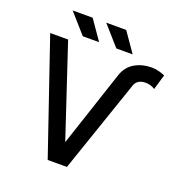

<svg xmlns="http://www.w3.org/2000/svg" viewBox="-156 -1025 1077 1155"><g transform="rotate(20 382.5 -448.0)"><path d="M605 -595.7 400.9 0H277.8L30.8 -722.7H145.5L340.3 -136.7L502 -624.5Q521.5 -682.1 569.3 -709.5Q617.2 -736.8 675.8 -736.8Q700.7 -736.8 723.4 -730.7Q746.1 -724.6 762.2 -717.3L733.4 -620.1Q723.6 -627.4 707.5 -632.8Q691.4 -638.2 675.8 -638.2Q619.6 -638.2 605 -595.7ZM221.7 -771.5 111.3 -896.5H239.3L326.2 -771.5ZM436.5 -771.5 326.2 -896.5H454.1L541 -771.5Z"/></g></svg>

Font: Giphurs Medium
Style: Regular
Weight: 500
Version: Version 0.920; ttfautohint (v1.8.4.7-5d5b)